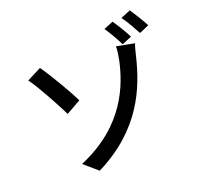

<svg xmlns="http://www.w3.org/2000/svg" viewBox="-153 -1029 1305 1257"><g transform="rotate(-20 500.0 -400.5)"><path d="M876 -860 808 -832C836 -796 866 -739 889 -698L957 -727C938 -764 901 -824 876 -860ZM745 -829 679 -802C704 -766 738 -707 757 -667L825 -696C807 -733 769 -795 745 -829ZM195 -707 95 -656C146 -587 223 -442 263 -362L365 -420C331 -489 243 -640 195 -707ZM239 -22 333 59C664 -106 763 -362 811 -559C815 -575 824 -615 835 -646L711 -670C712 -649 706 -608 699 -573C667 -429 583 -166 239 -22Z"/></g></svg>

Font: Spoqa Han Sans Neo Medium
Style: Regular
Weight: 500
Designer: [Spoqa Han Sans Neo] Dong-huui Kim ___ Younghwa Kang ___ Yujin Lee ___ [Noto Sans] Ryoko NISHIZUKA ____ (kana & ideograp
Foundry: Spoqa (http://www.spoqa-han-sans.com)
Version: Version 1.100;hotconv 1.0.109;makeotfexe 2.5.65596